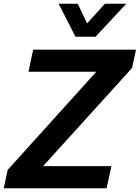

<svg xmlns="http://www.w3.org/2000/svg" viewBox="-27 -1005 746 1025"><path d="M376 -809 286 -985H388L438 -880L533 -985H647L483 -809ZM-7 0 14 -98 487 -622H125L150 -740H699L678 -642L203 -118H568L542 0Z"/></svg>

Font: Be Vietnam Pro SemiBold
Style: Italic
Weight: 600
Italic angle: -12°
Designer: Lam Bao, Tony Le, Vietanh Nguyen
Foundry: Yellow Type Foundry
Version: Version 1.002; ttfautohint (v1.8.3)